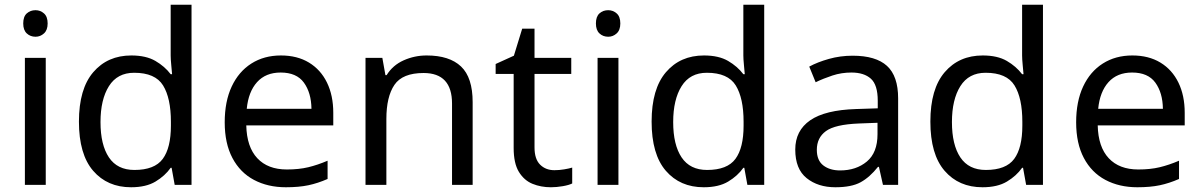

<svg xmlns="http://www.w3.org/2000/svg" viewBox="-20 -780 5069 810"><path d="M130 -737Q150 -737 165.5 -723.5Q181 -710 181 -681Q181 -653 165.5 -639Q150 -625 130 -625Q108 -625 93 -639Q78 -653 78 -681Q78 -710 93 -723.5Q108 -737 130 -737ZM173 -536V0H85V-536Z M533 10Q433 10 373 -59.5Q313 -129 313 -267Q313 -405 373.5 -475.5Q434 -546 534 -546Q596 -546 635.5 -523Q675 -500 700 -467H706Q705 -480 702.5 -505.5Q700 -531 700 -546V-760H788V0H717L704 -72H700Q676 -38 636 -14Q596 10 533 10ZM547 -63Q632 -63 666.5 -109.5Q701 -156 701 -250V-266Q701 -366 668 -419.5Q635 -473 546 -473Q475 -473 439.5 -416.5Q404 -360 404 -265Q404 -169 439.5 -116Q475 -63 547 -63Z M1165 -546Q1234 -546 1283.5 -516Q1333 -486 1359.5 -431.5Q1386 -377 1386 -304V-251H1019Q1021 -160 1065.5 -112.5Q1110 -65 1190 -65Q1241 -65 1280.5 -74.5Q1320 -84 1362 -102V-25Q1321 -7 1281 1.5Q1241 10 1186 10Q1110 10 1051.5 -21Q993 -52 960.5 -113.5Q928 -175 928 -264Q928 -352 957.5 -415Q987 -478 1040.5 -512Q1094 -546 1165 -546ZM1164 -474Q1101 -474 1064.5 -433.5Q1028 -393 1021 -321H1294Q1293 -389 1262 -431.5Q1231 -474 1164 -474Z M1780 -546Q1876 -546 1925 -499.5Q1974 -453 1974 -349V0H1887V-343Q1887 -472 1767 -472Q1678 -472 1644 -422Q1610 -372 1610 -278V0H1522V-536H1593L1606 -463H1611Q1637 -505 1683 -525.5Q1729 -546 1780 -546Z M2319 -62Q2339 -62 2360 -65.5Q2381 -69 2394 -73V-6Q2380 1 2354 5.5Q2328 10 2304 10Q2262 10 2226.5 -4.5Q2191 -19 2169 -55Q2147 -91 2147 -156V-468H2071V-510L2148 -545L2183 -659H2235V-536H2390V-468H2235V-158Q2235 -109 2258.5 -85.5Q2282 -62 2319 -62Z M2546 -737Q2566 -737 2581.5 -723.5Q2597 -710 2597 -681Q2597 -653 2581.5 -639Q2566 -625 2546 -625Q2524 -625 2509 -639Q2494 -653 2494 -681Q2494 -710 2509 -723.5Q2524 -737 2546 -737ZM2589 -536V0H2501V-536Z M2949 10Q2849 10 2789 -59.5Q2729 -129 2729 -267Q2729 -405 2789.5 -475.5Q2850 -546 2950 -546Q3012 -546 3051.5 -523Q3091 -500 3116 -467H3122Q3121 -480 3118.5 -505.5Q3116 -531 3116 -546V-760H3204V0H3133L3120 -72H3116Q3092 -38 3052 -14Q3012 10 2949 10ZM2963 -63Q3048 -63 3082.5 -109.5Q3117 -156 3117 -250V-266Q3117 -366 3084 -419.5Q3051 -473 2962 -473Q2891 -473 2855.5 -416.5Q2820 -360 2820 -265Q2820 -169 2855.5 -116Q2891 -63 2963 -63Z M3577 -545Q3675 -545 3722 -502Q3769 -459 3769 -365V0H3705L3688 -76H3684Q3649 -32 3610.5 -11Q3572 10 3504 10Q3431 10 3383 -28.5Q3335 -67 3335 -149Q3335 -229 3398 -272.5Q3461 -316 3592 -320L3683 -323V-355Q3683 -422 3654 -448Q3625 -474 3572 -474Q3530 -474 3492 -461.5Q3454 -449 3421 -433L3394 -499Q3429 -518 3477 -531.5Q3525 -545 3577 -545ZM3603 -259Q3503 -255 3464.5 -227Q3426 -199 3426 -148Q3426 -103 3453.5 -82Q3481 -61 3524 -61Q3592 -61 3637 -98.5Q3682 -136 3682 -214V-262Z M4125 10Q4025 10 3965 -59.5Q3905 -129 3905 -267Q3905 -405 3965.5 -475.5Q4026 -546 4126 -546Q4188 -546 4227.5 -523Q4267 -500 4292 -467H4298Q4297 -480 4294.5 -505.5Q4292 -531 4292 -546V-760H4380V0H4309L4296 -72H4292Q4268 -38 4228 -14Q4188 10 4125 10ZM4139 -63Q4224 -63 4258.5 -109.5Q4293 -156 4293 -250V-266Q4293 -366 4260 -419.5Q4227 -473 4138 -473Q4067 -473 4031.5 -416.5Q3996 -360 3996 -265Q3996 -169 4031.5 -116Q4067 -63 4139 -63Z M4757 -546Q4826 -546 4875.5 -516Q4925 -486 4951.5 -431.5Q4978 -377 4978 -304V-251H4611Q4613 -160 4657.5 -112.5Q4702 -65 4782 -65Q4833 -65 4872.5 -74.5Q4912 -84 4954 -102V-25Q4913 -7 4873 1.5Q4833 10 4778 10Q4702 10 4643.5 -21Q4585 -52 4552.5 -113.5Q4520 -175 4520 -264Q4520 -352 4549.5 -415Q4579 -478 4632.5 -512Q4686 -546 4757 -546ZM4756 -474Q4693 -474 4656.5 -433.5Q4620 -393 4613 -321H4886Q4885 -389 4854 -431.5Q4823 -474 4756 -474Z"/></svg>

Font: Noto Sans Tifinagh Air
Style: Regular
Weight: 400
Designer: JamraPatel
Foundry: JamraPatel LLC
Version: Version 2.006; ttfautohint (v1.8.4.7-5d5b)